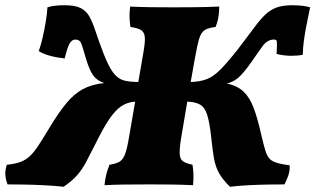

<svg xmlns="http://www.w3.org/2000/svg" viewBox="-54 -704 1204 733"><path d="M189 9Q153 5 111 3Q69 1 32 0.5Q-5 0 -25 0Q-32 -17 -33.5 -35Q-35 -53 -28 -75Q3 -78 23.5 -85.5Q44 -93 60 -108Q76 -123 93 -149Q110 -175 134 -215Q169 -273 198.5 -309Q228 -345 262 -363.5Q296 -382 344 -387Q316 -396 301.5 -416.5Q287 -437 274 -481Q263 -519 257 -536Q251 -553 234 -553Q220 -553 211.5 -537.5Q203 -522 193 -481Q163 -484 137 -491Q111 -498 94 -509Q102 -531 109 -561.5Q116 -592 121 -623Q126 -654 127 -676Q151 -684 192 -684Q232 -684 253.5 -673.5Q275 -663 287.5 -640.5Q300 -618 311 -584Q322 -550 340 -503Q360 -451 377.5 -427.5Q395 -404 417 -397.5Q439 -391 474 -391L493 -501Q500 -540 499 -560Q498 -580 485.5 -588.5Q473 -597 444 -601Q441 -618 440.5 -638.5Q440 -659 443 -679Q480 -677 521.5 -676.5Q563 -676 611 -676Q650 -676 694.5 -676.5Q739 -677 783 -679Q783 -660 780 -640.5Q777 -621 769 -601Q742 -598 728 -589.5Q714 -581 706.5 -556.5Q699 -532 690 -481L674 -391Q709 -392 734.5 -401.5Q760 -411 787 -438Q814 -465 855 -517Q891 -564 914.5 -596Q938 -628 957.5 -647Q977 -666 1001 -675Q1025 -684 1062 -684Q1086 -684 1103.5 -681.5Q1121 -679 1130 -676Q1125 -651 1118 -617.5Q1111 -584 1106.5 -551.5Q1102 -519 1102 -495Q1084 -491 1057.5 -491Q1031 -491 1002 -498Q1004 -537 1003 -545Q1002 -553 992 -553Q967 -553 949 -528.5Q931 -504 905 -466Q876 -425 856.5 -408Q837 -391 812 -385Q852 -377 876 -354Q900 -331 915 -290.5Q930 -250 943 -191Q954 -143 962.5 -119.5Q971 -96 990.5 -87Q1010 -78 1052 -73Q1053 -52 1046.5 -33.5Q1040 -15 1032 0Q1011 0 973.5 0.5Q936 1 896 3Q856 5 824 9Q796 -18 782 -43.5Q768 -69 762.5 -101.5Q757 -134 752 -183Q746 -237 737 -265.5Q728 -294 710 -304.5Q692 -315 661 -316L638 -180Q631 -138 632 -117Q633 -96 645 -88Q657 -80 681 -75Q684 -56 684.5 -37Q685 -18 683 3Q640 1 604.5 0.5Q569 0 520 0Q465 0 422.5 0.5Q380 1 345 3Q347 -19 351.5 -37Q356 -55 364 -75Q389 -79 402 -86.5Q415 -94 423 -114.5Q431 -135 438 -177L462 -316Q432 -314 409 -298.5Q386 -283 363 -249Q340 -215 311 -156Q290 -114 274.5 -85Q259 -56 240 -34.5Q221 -13 189 9Z"/></svg>

Font: Vollkorn Black
Style: Italic
Weight: 900
Italic angle: -11°
Designer: Friedrich Althausen
Foundry: Friedrich Althausen
Version: Version 5.000; ttfautohint (v1.8.3)